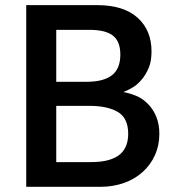

<svg xmlns="http://www.w3.org/2000/svg" viewBox="-20 -720 680 740"><path d="M81.1 -700.2H355Q456.5 -700.2 510.7 -651.4Q564 -603 564 -522Q564 -485.4 554.2 -460.9Q543.9 -435.5 528.3 -416Q512.2 -396 493.7 -384.3Q476.6 -373.5 455.1 -365.2Q477.1 -361.8 504.9 -350.6Q528.8 -340.8 549.3 -320.3Q569.8 -299.8 581.5 -272Q594.2 -242.2 594.2 -204.1Q594.2 -159.7 577.1 -121.6Q560.5 -85 529.8 -57.1Q499 -29.3 458.5 -15.1Q415.5 0 368.2 0H81.1ZM196.8 -605V-404.8H314.9Q378.9 -404.8 411.6 -430.2Q443.8 -455.1 443.8 -509.8Q443.8 -560.1 415.5 -582.5Q387.2 -605 324.2 -605ZM196.8 -95.2H327.1Q371.1 -95.2 397.9 -103Q426.8 -111.3 442.9 -125.5Q459 -139.6 466.8 -160.2Q474.1 -179.7 474.1 -204.1Q474.1 -265.1 434.1 -288.6Q394 -312 325.2 -312H196.8Z"/></svg>

Font: Post Grotesk Medium
Style: Medium
Weight: 500
Version: Version 1.0